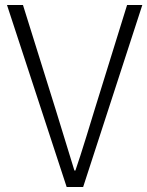

<svg xmlns="http://www.w3.org/2000/svg" viewBox="-20 -749 590 769"><path d="M247 0 8 -729H72L203 -310Q276 -72 278 -66H282Q300 -118 326.5 -204Q353 -290 359 -310L489 -729H550L313 0Z"/></svg>

Font: NotoSansHansLight
Style: Regular
Weight: 300
Designer: Ryoko NISHIZUKA  (kana & ideographs); Paul D. Hunt (Latin, Greek & Cyrillic); Wenlong ZHANG  (bopomofo); Sandoll Communi
Foundry: Adobe Systems Incorporated
Version: Version 1.00;December 8, 2021;FontCreator 13.0.0.2675 64-bit